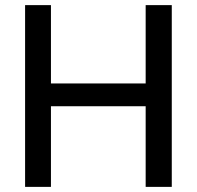

<svg xmlns="http://www.w3.org/2000/svg" viewBox="-20 -730 769 750"><path d="M78 0V-710H179V-404H549V-710H651V0H549V-315H179V0Z"/></svg>

Font: Livvic Medium
Style: Regular
Weight: 500
Designer: Jacques Le Bailly, Baron von Fonthausen
Version: Version 1.001; ttfautohint (v1.8.2)